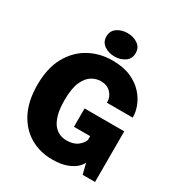

<svg xmlns="http://www.w3.org/2000/svg" viewBox="-220 -1104 1180 1263"><g transform="rotate(30 370.5 -472.0)"><path d="M362.5 13Q271.5 13 197 -29.8Q122.5 -72.5 78.8 -156.8Q35 -241 35 -366Q35 -491 82 -576.5Q129 -662 208.2 -706Q287.5 -750 385 -750Q467.5 -750 524.8 -724.5Q582 -699 617.8 -659.2Q653.5 -619.5 669.8 -576Q686 -532.5 686 -496.5V-490.5H490V-496.5Q490 -535 461.8 -564.5Q433.5 -594 385 -594Q352 -594 318.5 -574.5Q285 -555 262.5 -505.8Q240 -456.5 240 -366Q240 -298 252.8 -254.2Q265.5 -210.5 286.2 -186.2Q307 -162 332.2 -152.2Q357.5 -142.5 382.5 -142.5Q436 -142.5 467 -167.2Q498 -192 504.5 -217V-245H381.5V-384.5H683V0H589L568.5 -81.5Q564 -66.5 541.8 -44.2Q519.5 -22 475.8 -4.5Q432 13 362.5 13ZM380 -778.5Q335.5 -778.5 302.2 -801.5Q269 -824.5 269 -867Q269 -910 302.2 -932.8Q335.5 -955.5 380 -955.5Q424.5 -955.5 457.8 -932.8Q491 -910 491 -867Q491 -824 457.8 -801.2Q424.5 -778.5 380 -778.5Z"/></g></svg>

Font: Epilogue Black
Style: Regular
Weight: 900
Designer: Tyler Finck
Foundry: Etcetera Type Co
Version: Version 2.111; ttfautohint (v1.8.3)